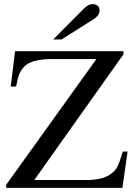

<svg xmlns="http://www.w3.org/2000/svg" viewBox="-20 -910 652 930"><path d="M238 -719 385 -867Q408 -890 427 -890Q462 -890 462 -858Q462 -835 432 -816L278 -719ZM598 -176 573 0H10V-15L447 -624H233Q134 -624 99 -589Q81 -570 73.5 -551.5Q66 -533 58 -491H32L53 -662H578V-647L146 -38H398Q476 -38 515 -66Q538 -82 549 -103.5Q560 -125 575 -176Z"/></svg>

Font: STIX Math
Style: Regular
Weight: 400
Designer: MicroPress Inc., with final additions and corrections provided by Coen Hoffman, Elsevier (retired)
Version: Version 1.1.1